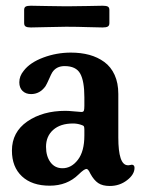

<svg xmlns="http://www.w3.org/2000/svg" viewBox="-20 -632 497 660"><path d="M204.1 -540Q178.2 -540 140.9 -538.8Q103.5 -537.6 85.9 -537.6Q73.7 -537.6 68.4 -540.8Q63 -543.9 63 -552.7V-597.7Q63 -606.4 68.4 -609.4Q73.7 -612.3 85.9 -612.3Q103.5 -612.3 140.9 -611.3Q178.2 -610.4 204.1 -610.4H214.4Q245.1 -610.4 280.8 -611.3Q316.4 -612.3 333 -612.3Q345.2 -612.3 350.6 -609.4Q356 -606.4 356 -597.7V-552.7Q356 -543.9 350.6 -540.8Q345.2 -537.6 333 -537.6Q316.4 -537.6 280.8 -538.8Q245.1 -540 214.4 -540ZM46.4 -349.1Q46.4 -370.6 61.5 -388.7Q83 -417 128.7 -434.1Q174.3 -451.2 223.6 -451.2Q258.3 -451.2 287.1 -443.4Q315.9 -435.5 338.6 -418.9Q361.3 -402.3 374 -374.5Q386.7 -346.7 386.7 -309.1V-159.2Q386.7 -65.4 418.5 -64Q422.4 -63.5 427.2 -64.7Q432.1 -65.9 433.6 -65.9Q442.4 -64.9 442.4 -55.2Q442.4 -32.2 416.7 -12.5Q391.1 7.3 357.4 7.3Q332.5 7.3 317.6 -2.7Q302.7 -12.7 290.5 -35.2Q283.2 -51.3 277.3 -51.3Q269.5 -51.3 250 -32.2Q210.9 6.3 150.9 6.3Q89.8 6.3 55.4 -25.9Q21 -58.1 21 -114.3Q21 -177.7 73.7 -214.4Q126.5 -251 205.1 -251Q216.3 -251 236.3 -249Q256.3 -247.1 259.8 -247.1Q266.1 -247.1 268.1 -251Q270 -254.9 270 -268.1V-297.9Q270 -353.5 255.6 -379.2Q241.2 -404.8 202.1 -404.8Q173.8 -404.8 159.7 -383.3Q156.2 -377.9 148.7 -360.6Q141.1 -343.3 136.2 -335.4Q116.7 -308.6 86.9 -308.6Q68.8 -308.6 57.6 -319.3Q46.4 -330.1 46.4 -349.1ZM270 -166V-186Q270 -194.8 268.3 -197.8Q266.6 -200.7 258.3 -203.1Q245.1 -207.5 231 -207.5Q187.5 -207.5 162.8 -185.5Q138.2 -163.6 138.2 -127.4Q138.2 -95.2 153.3 -74.5Q168.5 -53.7 194.8 -53.7Q225.6 -53.7 247.8 -82.8Q270 -111.8 270 -166Z"/></svg>

Font: Cooper* SemiBold
Style: Regular
Weight: 600
Designer: Owen Earl
Foundry: indestructible type*
Version: Version 0.001